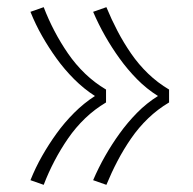

<svg xmlns="http://www.w3.org/2000/svg" viewBox="-20 -608 540 536"><path d="M277 -92 240 -105Q255 -140 273.5 -172.5Q292 -205 314 -235.5Q336 -266 362.5 -293Q389 -320 421 -340Q389 -360 362.5 -387Q336 -414 314 -444.5Q292 -475 273.5 -507.5Q255 -540 240 -575L277 -588Q291 -554 308 -521.5Q325 -489 346 -458.5Q367 -428 393.5 -402.5Q420 -377 452 -358V-322Q420 -303 393.5 -277.5Q367 -252 346 -221.5Q325 -191 308 -158.5Q291 -126 277 -92ZM102 -92 65 -105Q79 -140 97.5 -172.5Q116 -205 138 -235.5Q160 -266 187 -293Q214 -320 245 -340Q214 -360 187 -387Q160 -414 138 -444.5Q116 -475 97.5 -507.5Q79 -540 65 -575L102 -588Q115 -554 132 -521.5Q149 -489 170 -458.5Q191 -428 217.5 -402.5Q244 -377 276 -358V-322Q244 -303 217.5 -277.5Q191 -252 170 -221.5Q149 -191 132 -158.5Q115 -126 102 -92Z"/></svg>

Font: Iosevka Curly Slab Extralight
Style: Regular
Weight: 200
Monospace: yes
Designer: Belleve Invis
Foundry: Belleve Invis
Version: Version 22.1.2; ttfautohint (v1.8.4)